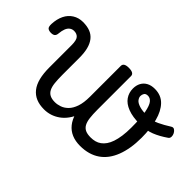

<svg xmlns="http://www.w3.org/2000/svg" viewBox="-130 -829 1142 1142"><g transform="rotate(45 441.0 -258.5)"><path d="M279 17Q240 17 211.5 5Q183 -7 163.5 -31.5Q144 -56 134.5 -93.5Q125 -131 125 -183V-369Q125 -411 112 -425.5Q99 -440 76 -440Q60 -440 48 -431Q36 -422 29.5 -405Q23 -388 21 -365Q20 -349 12 -341.5Q4 -334 -14 -334Q-30 -334 -40 -341Q-50 -348 -49 -374Q-47 -417 -31.5 -448.5Q-16 -480 12 -497.5Q40 -515 76 -515Q111 -515 136.5 -505Q162 -495 178.5 -474Q195 -453 203 -422Q211 -391 211 -349V-206Q211 -167 214 -139Q217 -111 226 -93.5Q235 -76 251.5 -67.5Q268 -59 294 -59Q314 -59 336 -66.5Q358 -74 377 -93Q396 -112 407.5 -145.5Q419 -179 419 -230L448 -110Q436 -79 418.5 -55Q401 -31 378.5 -15Q356 1 331 9Q306 17 279 17ZM584 19Q544 19 513.5 6Q483 -7 462 -33Q441 -59 430 -98Q419 -137 419 -189V-489Q419 -502 429.5 -508.5Q440 -515 461 -515Q483 -515 494 -508.5Q505 -502 505 -489V-206Q505 -167 508.5 -139Q512 -111 521.5 -94Q531 -77 548 -69Q565 -61 593 -61Q612 -61 629 -65.5Q646 -70 660.5 -80.5Q675 -91 686.5 -107.5Q698 -124 706 -147.5Q714 -171 718.5 -202.5Q723 -234 723 -274Q723 -355 714.5 -399Q706 -443 692 -460.5Q678 -478 659 -478Q641 -478 634.5 -467.5Q628 -457 628 -445Q628 -432 638 -419Q648 -406 673.5 -398Q699 -390 744 -390Q782 -390 816 -406Q850 -422 886 -445Q898 -453 908 -447Q918 -441 924.5 -429Q931 -417 930.5 -404.5Q930 -392 921 -386Q878 -356 837.5 -340Q797 -324 744 -324Q683 -324 643 -339.5Q603 -355 584 -382.5Q565 -410 565 -445Q565 -472 576 -492.5Q587 -513 608 -524.5Q629 -536 659 -536Q712 -536 745 -502Q778 -468 793.5 -409Q809 -350 809 -274Q809 -228 802.5 -188.5Q796 -149 783.5 -116.5Q771 -84 752.5 -59Q734 -34 709 -16.5Q684 1 652.5 10Q621 19 584 19Z"/></g></svg>

Font: Playwrite PT
Style: Regular
Weight: 400
Designer: Veronika Burian, José Scaglione
Foundry: TypeTogether
Version: Version 1.002